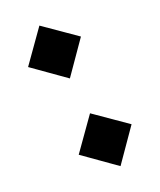

<svg xmlns="http://www.w3.org/2000/svg" viewBox="-163 -655 607 730"><g transform="rotate(-30 141.0 -290.5)"><path d="M25 -99 141 -214 257 -99 141 18ZM25 -484 141 -599 257 -484 141 -367Z"/></g></svg>

Font: Trickster
Style: Regular
Weight: 400
Designer: Jean-Baptiste Morizot
Foundry: Jean-Baptiste Morizot
Version: Version 2.000;PS 2.0;hotconv 1.0.88;makeotf.lib2.5.647800